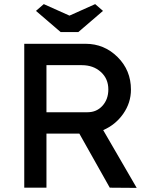

<svg xmlns="http://www.w3.org/2000/svg" viewBox="-20 -913 735 934"><path d="M98 0V-700H396Q487 -700 552 -635.5Q617 -571 617 -477Q617 -413 579.5 -359.5Q542 -306 482 -280L645 1L514 0L366 -263H206V0ZM155 -860 193 -893 318 -837 443 -893 481 -860 361 -757H275ZM206 -367H406Q450 -367 478.5 -398.5Q507 -430 507 -478Q507 -530 470.5 -563Q434 -596 378 -596H206Z"/></svg>

Font: Easer Grotesk
Style: Regular
Weight: 400
Designer: Boardeaser, Bonnie Shaver-Troup, Thomas Jockin
Foundry: Lexend
Version: Version 1.008;Glyphs 3.1.2 (3151)